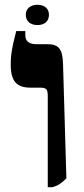

<svg xmlns="http://www.w3.org/2000/svg" viewBox="-20 -777 351 804"><path d="M137 -672C164 -672 185 -686 185 -715C185 -743 164 -757 137 -757C110 -757 88 -743 88 -715C88 -686 110 -672 137 -672ZM180 7H199C221 1 236 -8 258 -30L244 -508C242 -573 226 -592 177 -592H132C100 -592 86 -606 86 -629V-647H48C31 -580 25 -551 25 -506C25 -437 50 -410 107 -410H144C176 -410 180 -404 180 -372Z"/></svg>

Font: Noto Serif Hebrew Extra
Style: Regular
Weight: 800
Designer: Monotype Design Team
Foundry: Monotype Imaging Inc.
Version: Version 1.901